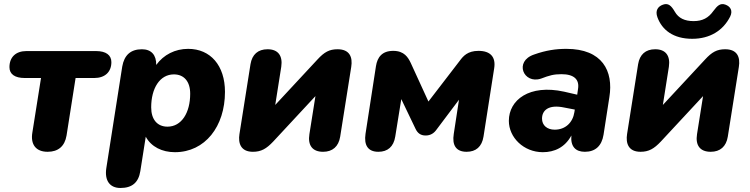

<svg xmlns="http://www.w3.org/2000/svg" viewBox="-20 -746 3730 955"><path d="M217 9C269 9 302 -18 311 -72L356 -358H449C501 -358 534 -387 534 -437C534 -472 507 -492 458 -492H111C59 -492 27 -462 27 -412C27 -377 54 -358 103 -358H184L141 -87C131 -28 158 9 217 9Z M579 189C637 189 669 162 678 105L705 -66C732 -16 786 11 850 11C1000 11 1099 -117 1099 -289C1099 -420 1027 -503 916 -503C851 -503 794 -474 757 -423C758 -472 733 -501 686 -501C630 -501 598 -472 588 -415L509 89C499 152 526 189 579 189ZM813 -116C763 -116 732 -151 732 -212C732 -307 775 -376 845 -376C895 -376 926 -341 926 -280C926 -185 883 -116 813 -116Z M1238 9C1279 9 1305 -6 1339 -42L1549 -268L1519 -79C1510 -23 1534 9 1587 9C1634 9 1664 -17 1672 -66L1727 -413C1735 -462 1719 -501 1659 -501C1618 -501 1593 -487 1559 -450L1349 -224L1379 -414C1387 -469 1363 -501 1311 -501C1263 -501 1234 -475 1226 -427L1171 -79C1164 -34 1177 9 1238 9Z M1862 9C1908 9 1938 -16 1946 -67L1976 -253L2047 -105C2057 -84 2072 -72 2097 -72C2122 -72 2139 -84 2151 -101L2263 -250L2237 -80C2228 -24 2248 9 2301 9C2347 9 2377 -16 2385 -67L2438 -406C2447 -462 2420 -493 2360 -493C2306 -493 2284 -467 2267 -444L2111 -241L2023 -433C2010 -460 1991 -493 1936 -493C1880 -493 1857 -461 1850 -417L1798 -80C1790 -25 1809 9 1862 9Z M2680 11C2738 11 2790 -13 2822 -72C2817 -17 2843 9 2889 9C2941 9 2973 -20 2982 -76L3011 -263C3032 -393 2976 -503 2797 -503C2746 -503 2696 -496 2637 -475C2535 -441 2584 -326 2671 -355C2713 -371 2734 -377 2773 -377C2836 -377 2863 -350 2855 -303L2851 -275L2786 -290C2613 -328 2511 -249 2511 -145C2511 -62 2585 11 2680 11ZM2676 -156C2676 -196 2707 -228 2787 -211L2839 -201L2837 -188C2829 -136 2792 -101 2739 -101C2702 -101 2676 -122 2676 -156Z M3166 9C3207 9 3233 -6 3267 -42L3477 -268L3447 -79C3438 -23 3462 9 3515 9C3562 9 3592 -17 3600 -66L3655 -413C3663 -462 3647 -501 3587 -501C3546 -501 3521 -487 3487 -450L3277 -224L3307 -414C3315 -469 3291 -501 3239 -501C3191 -501 3162 -475 3154 -427L3099 -79C3092 -34 3105 9 3166 9ZM3423 -553C3511 -553 3577 -594 3612 -664C3626 -693 3613 -714 3588 -723C3563 -732 3548 -718 3528 -691C3504 -657 3474 -641 3430 -641C3385 -641 3355 -656 3337 -687C3319 -718 3304 -732 3278 -723C3252 -714 3238 -693 3250 -660C3273 -597 3329 -553 3423 -553Z"/></svg>

Font: SN Pro Heavy
Style: Italic
Weight: 800
Italic angle: -9°
Designer: Tobias Whetton
Foundry: Supernotes
Version: Version 1.001;Glyphs 3.2 (3249)